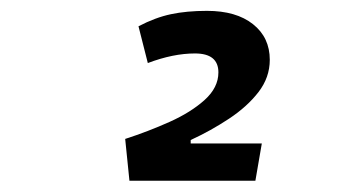

<svg xmlns="http://www.w3.org/2000/svg" viewBox="-20 -723 626 352"><path d="M217.3 -391.6 209.5 -468.3Q251.5 -481.9 290.8 -499.5Q330.1 -517.1 355.2 -539.8Q380.4 -562.5 380.4 -590.3Q380.4 -625 337.4 -625Q297.4 -625 251 -607.4L233.9 -674.8Q264.6 -690.9 293.5 -697Q322.3 -703.1 359.4 -703.1Q413.1 -703.1 443.8 -678.7Q474.6 -654.3 474.6 -613.3Q474.6 -581.1 453.9 -554.2Q433.1 -527.3 399.9 -505.4Q366.7 -483.4 329.6 -466.3V-460H460L448.2 -391.6Z"/></svg>

Font: Cascadia Mono PL
Style: Italic
Weight: 400
Italic angle: -10°
Monospace: yes
Designer: Aaron Bell
Foundry: Saja Typeworks
Version: Version 2404.023; ttfautohint (v1.8.4)